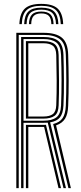

<svg xmlns="http://www.w3.org/2000/svg" viewBox="-20 -969 419 989"><path d="M64 0V-800H204Q268.8 -800 299.1 -774.5Q329.5 -749 331.2 -687Q333.5 -618.5 333.8 -553Q334 -487.5 331.2 -424Q329.8 -381 315.1 -357.6Q300.5 -334.2 268.8 -323.2L345.2 0H332.5L253.8 -330.2Q287.2 -338.2 302.2 -360.1Q317.2 -382 319 -424.2Q321.8 -489.2 321.6 -554.1Q321.5 -619 319 -686.8Q317 -746 288 -767.6Q259 -789.2 204 -789.2H76.5V0ZM88.8 0V-778.5H204Q254.5 -778.5 279.8 -758.5Q305 -738.5 306.8 -686.5Q308.8 -622.8 309.2 -556.1Q309.8 -489.5 306.8 -425.2Q304.8 -384.5 288.9 -364.5Q273 -344.5 238.2 -338.8L319.8 0H307L226 -337.2Q215.5 -336.5 203.2 -336.5H101V0ZM101 -347.2H203.2Q247.8 -347.2 270.1 -364.2Q292.5 -381.2 294.5 -425.5Q297.2 -492 297.1 -555.6Q297 -619.2 294.5 -685.5Q292.5 -733.2 269.8 -750.5Q247 -767.8 204 -767.8H101ZM113.5 -358V-757H204Q243.8 -757 262.5 -740.9Q281.2 -724.8 282 -685.5Q283.5 -617.8 284 -552.6Q284.5 -487.5 282 -425.8Q280.8 -387 261.1 -372.5Q241.5 -358 203.2 -358ZM125.8 -368.8H203.2Q235.8 -368.8 252.1 -381.2Q268.5 -393.8 269.8 -426.8Q272.2 -489.5 271.9 -554Q271.5 -618.5 269.8 -685.2Q269 -720.5 252.2 -733.4Q235.5 -746.2 204 -746.2H125.8ZM113.5 0V-325.8H196.2Q209 -325.8 216.8 -326L294.2 0H281.5L207.2 -315.2Q203.8 -315 196.5 -315H125.8V0ZM192.5 -949Q134.2 -949 108.1 -924.8Q82 -900.5 79.8 -844.8H92.2Q94 -895.2 117.4 -917.1Q140.8 -939 192.5 -939Q244.5 -939 267.9 -917.1Q291.2 -895.2 293 -844.8H305.5Q303.2 -900.5 277.1 -924.8Q251 -949 192.5 -949ZM192.5 -929.5Q147 -929.5 126.5 -909.8Q106 -890 104.5 -844.8H116.8Q118.2 -884.8 135.8 -902Q153.2 -919.2 192.5 -919.2Q231.8 -919.2 249.4 -902Q267 -884.8 268.5 -844.8H280.8Q279 -890 258.6 -909.8Q238.2 -929.5 192.5 -929.5ZM192.5 -909.5Q160 -909.5 145.1 -894.5Q130.2 -879.5 129 -844.8H140.8Q141.2 -874.2 153.6 -887Q166 -899.8 192.5 -899.8Q219.5 -899.8 231.8 -887Q244 -874.2 244.5 -844.8H256Q254.8 -879.5 240 -894.5Q225.2 -909.5 192.5 -909.5Z"/></svg>

Font: Big Shoulders Inline Text Light
Style: Regular
Weight: 300
Designer: Patric King
Foundry: XO Type Co
Version: Version 1.000